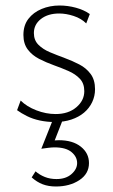

<svg xmlns="http://www.w3.org/2000/svg" viewBox="-20 -437 411 697"><path d="M179 6Q151 6 125 0.5Q99 -5 78 -15.5Q57 -26 42 -37L55 -72Q77 -50 112 -36.5Q147 -23 182 -23Q228 -23 257 -47.5Q286 -72 286 -106Q286 -134 270 -151Q254 -168 229 -179Q204 -190 176 -200Q148 -210 122.5 -223Q97 -236 81 -257Q65 -278 65 -310Q65 -345 83 -368.5Q101 -392 131 -404.5Q161 -417 196 -417Q226 -417 255.5 -409Q285 -401 306 -386L293 -352Q275 -370 247.5 -379Q220 -388 195 -388Q154 -388 128.5 -368Q103 -348 103 -317Q103 -291 119.5 -274.5Q136 -258 161 -247.5Q186 -237 214.5 -226.5Q243 -216 268 -203Q293 -190 309 -168.5Q325 -147 325 -113Q325 -88 314.5 -66Q304 -44 285 -28Q266 -12 239 -3Q212 6 179 6ZM171 0H207L173 87L147 78Q157 76 169.5 74Q182 72 194 72Q244 72 273.5 95.5Q303 119 303 155Q303 194 268 217Q233 240 183 240Q156 240 135 232Q114 224 95 207L109 185Q124 198 143 205.5Q162 213 185 213Q219 213 239.5 195Q260 177 260 155Q260 132 239.5 115Q219 98 178 98Q169 98 156 99.5Q143 101 130 103Z"/></svg>

Font: Ysabeau Infant ExtraLight
Style: Regular
Weight: 250
Designer: Christian Thalmann (Catharsis Fonts)
Version: Version 2.001;gftools[0.9.30]; featfreeze: ss01,ss02,lnum